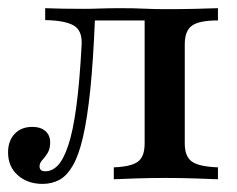

<svg xmlns="http://www.w3.org/2000/svg" viewBox="-22 -436 576 467"><path d="M81.5 11.3Q45.2 11.3 21.4 -9.7Q-2.4 -30.6 -2.4 -65.3Q-2.4 -93.5 13.7 -110.5Q29.8 -127.4 56.5 -127.4Q76.6 -127.4 88.3 -117.3Q100 -107.3 100 -89.5Q100 -74.2 94 -64.1Q87.9 -54 81 -46.8Q74.2 -39.5 74.2 -31.5Q74.2 -19.4 87.9 -19.4Q104.8 -19.4 118.5 -33.5Q132.3 -47.6 144 -82.3Q155.6 -116.9 163.7 -177Q171.8 -237.1 176.6 -328.2Q178.2 -362.1 156.9 -374.2Q135.5 -386.3 87.9 -387.1V-416.1Q104.8 -415.3 130.6 -414.9Q156.5 -414.5 181.5 -414.5Q200 -414.5 221.4 -415.3Q242.7 -416.1 271.8 -416.1Q303.2 -416.1 329 -414.9Q354.8 -413.7 381.5 -413.7Q416.1 -413.7 452 -414.5Q487.9 -415.3 508.1 -416.1V-386.3Q462.9 -386.3 445.2 -373.8Q427.4 -361.3 427.4 -328.2V-87.1Q427.4 -54.8 445.2 -42.7Q462.9 -30.6 508.1 -29V0Q489.5 -0.8 452.4 -2Q415.3 -3.2 379.8 -3.2Q343.5 -3.2 308.1 -2Q272.6 -0.8 254.8 0V-29Q296.8 -30.6 313.3 -42.7Q329.8 -54.8 329.8 -87.1V-388.7L332.3 -386.3H203.2L208.9 -388.7Q204.8 -287.9 197.6 -217.7Q190.3 -147.6 179.8 -102.4Q169.4 -57.3 154.8 -32.7Q140.3 -8.1 122.2 1.6Q104 11.3 81.5 11.3Z"/></svg>

Font: Playfair SemiBold
Style: Regular
Weight: 600
Designer: Claus Eggers Sørensen
Foundry: Claus Eggers Sørensen
Version: Version 2.001;gftools[0.9.30]